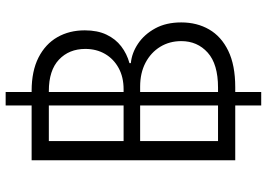

<svg xmlns="http://www.w3.org/2000/svg" viewBox="-154 -706 953 686"><g transform="rotate(-90 323.0 -363.5)"><path d="M288.6 92.8V-820.3H336.9V92.8ZM92.8 0V-727.5H340.8Q411.6 -727.5 460 -702.9Q508.3 -678.2 532.7 -635.5Q557.1 -592.8 557.1 -537.6Q557.1 -492.2 541.7 -460Q526.4 -427.7 500 -407.5Q473.6 -387.2 439.9 -377.9V-373Q476.1 -369.6 509.3 -347.4Q542.5 -325.2 564 -286.1Q585.4 -247.1 585.4 -192.9Q585.4 -136.7 560.3 -93.3Q535.2 -49.8 483.9 -24.9Q432.6 0 354 0ZM161.6 -61.5H352.5Q436.5 -61.5 477.5 -98.4Q518.6 -135.3 518.6 -192.9Q518.6 -234.9 498.3 -268.1Q478 -301.3 441.4 -320.6Q404.8 -339.8 356 -339.8H161.6ZM161.6 -398.9H346.7Q390.1 -398.9 422.6 -416.7Q455.1 -434.6 472.9 -465.3Q490.7 -496.1 490.7 -535.6Q490.7 -593.8 452.4 -629.9Q414.1 -666 340.3 -666H161.6Z"/></g></svg>

Font: Inter 17pt Light
Style: Regular
Weight: 300
Version: Version 4.001;git-66647c0bb